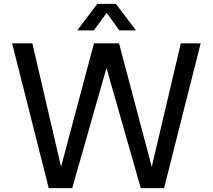

<svg xmlns="http://www.w3.org/2000/svg" viewBox="-20 -977 1105 997"><path d="M582 -957H485L381 -819H467L534 -910L600 -819H686ZM355 0 533 -624 711 0H832L1022 -752H919L768 -111L598 -752H468L297 -111L148 -752H43L233 0Z"/></svg>

Font: Hibana SubMedium
Style: Regular
Weight: 500
Width: 6
Designer: pygmalion
Foundry: ybstudio
Version: Version 0.930;hotconv 1.0.109;makeotfexe 2.5.65596